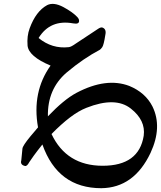

<svg xmlns="http://www.w3.org/2000/svg" viewBox="-20 -499 849 1010"><path d="M180 171Q147 -15 246 -154Q131 -202 125 -259Q121 -310 136 -350Q169 -440 228 -472Q262 -489 313 -462Q363 -435 387 -409Q396 -399 396 -390Q397 -370 365 -376Q244 -398 183 -299Q254 -241 342 -251Q354 -252 379 -270Q432 -305 461.5 -324.5Q491 -344 497 -348Q511 -357 519 -354Q541 -346 534 -315Q526 -263 518 -251Q510 -240 505 -237Q463 -215 419 -185Q375 -155 330 -117Q229 -30 232 113Q274 69 311.5 38Q349 7 383 -11Q539 -93 660 -47Q745 -12 782 61Q835 169 772 305Q685 489 513 491Q284 491 203 261Q175 296 158 319.5Q141 343 134 354Q122 377 111 374Q85 368 92 344L98 283Q99 268 141 217Q146 212 155.5 200Q165 188 180 171ZM251 206Q330 373 520 373Q711 373 736 215Q747 134 668 72Q587 8 435 68Q394 84 348.5 118.5Q303 153 251 206Z"/></svg>

Font: Amiri
Style: Bold Italic
Weight: 700
Italic angle: 10°
Designer: Khaled Hosny
Version: Version 0.113